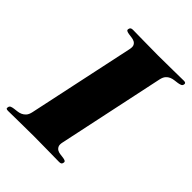

<svg xmlns="http://www.w3.org/2000/svg" viewBox="-248 -788 899 899"><g transform="rotate(45 201.5 -339.0)"><path d="M157.7 -604Q161.6 -621.6 157.5 -630.9Q153.3 -640.1 144.8 -644.5Q136.2 -648.9 125.7 -650.1Q115.2 -651.4 106 -652.8Q96.7 -654.3 91.1 -657.2Q85.4 -660.2 87.4 -668Q88.9 -674.8 93 -677.5Q97.2 -680.2 105.5 -680.2Q134.8 -680.2 176.8 -679.2Q218.8 -678.2 273.4 -678.2Q328.1 -678.2 370.8 -679.2Q413.6 -680.2 442.9 -680.2Q458 -680.2 455.1 -668Q453.6 -660.2 446.5 -657.2Q439.5 -654.3 429.9 -652.8Q420.4 -651.4 409.4 -650.1Q398.4 -648.9 387.9 -644.5Q377.4 -640.1 369.4 -630.9Q361.3 -621.6 357.4 -604L245.1 -74.2Q241.2 -56.6 245.6 -47.4Q250 -38.1 258.3 -33.4Q266.6 -28.8 277.1 -27.6Q287.6 -26.4 296.9 -25.1Q306.2 -23.9 311.8 -20.8Q317.4 -17.6 315.4 -9.8Q314 -2.9 310.1 -0.5Q306.2 2 297.9 2Q268.6 2 226.6 1Q184.6 0 129.9 0Q74.7 0 32 1Q-10.7 2 -40 2Q-48.3 2 -51.3 -0.5Q-54.2 -2.9 -52.7 -9.8Q-51.3 -18.1 -44.2 -21Q-37.1 -23.9 -27.6 -25.1Q-18.1 -26.4 -7.1 -27.6Q3.9 -28.8 14.4 -33.4Q24.9 -38.1 33 -47.4Q41 -56.6 44.9 -74.2Z"/></g></svg>

Font: XB Zar
Style: Bold Italic
Weight: 700
Italic angle: -12°
Designer: Behnam
Foundry: Irmug
Version: Version 8.005 2009